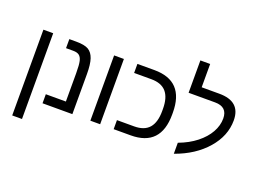

<svg xmlns="http://www.w3.org/2000/svg" viewBox="-138 -1141 2219 1656"><g transform="rotate(20 971.5 -312.5)"><path d="M85 -599.1H174.8V188H85Z M568.8 0H294.9V-83H479V-341.8Q479 -419.9 470.9 -453.6Q462.9 -487.3 443.8 -501.7Q424.8 -516.1 388.7 -516.1H322.8V-599.1H385.7Q463.9 -599.1 499.8 -577.4Q535.6 -555.7 552.2 -506.1Q568.8 -456.5 568.8 -367.2Z M733.9 -599.1H823.7V0H733.9Z M1378.9 -291Q1378.9 0 1103.5 0H947.8V-83H1105.5Q1198.7 -83 1243.2 -134.8Q1287.6 -186.5 1287.6 -290V-309.1Q1287.6 -413.1 1242.9 -464.6Q1198.2 -516.1 1105.5 -516.1H947.8V-599.1H1103.5Q1378.9 -599.1 1378.9 -308.1Z M1507.8 -79.1Q1601.1 -113.8 1668 -166.7Q1734.9 -219.7 1769.8 -282.2Q1804.7 -344.7 1804.7 -409.2Q1804.7 -516.1 1690.4 -516.1H1447.8V-813H1537.6V-599.1H1699.7Q1895.5 -599.1 1895.5 -424.8Q1895.5 -282.2 1790.5 -161.9Q1685.5 -41.5 1507.8 22Z"/></g></svg>

Font: Liberation Sans
Style: Regular
Weight: 400
Designer: Steve Matteson
Foundry: Ascender Corporation
Version: Version 2.00.1